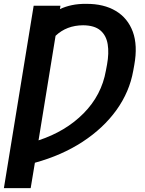

<svg xmlns="http://www.w3.org/2000/svg" viewBox="-37 -756 741 980"><path d="M271.5 -726.6 269 -709.5Q296.4 -722.7 329.8 -729.7Q363.3 -736.8 403.8 -736.3Q492.7 -736.8 554 -700.2Q615.2 -663.6 640.9 -594Q666.5 -524.4 648.4 -424.3L643.1 -395Q624 -287.1 557.4 -194.3Q490.7 -101.6 384.5 -32.2Q278.3 37.1 141.1 74.7L119.6 204.1H-17.1L134.8 -726.6ZM159.7 -39.6Q298.8 -85.4 390.1 -178Q481.4 -270.5 503.4 -395L509.3 -426.3Q520 -484.9 512.7 -530Q505.4 -575.2 475.3 -600.8Q445.3 -626.5 387.2 -627Q302.7 -626.5 246.6 -573.2Z"/></svg>

Font: Inter Display Semi Bold
Style: Italic
Weight: 600
Italic angle: -9.39999°
Designer: Rasmus Andersson
Foundry: rsms
Version: Version 4.000;git-4fc901f